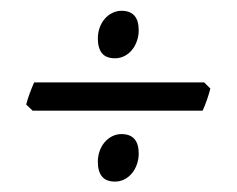

<svg xmlns="http://www.w3.org/2000/svg" viewBox="-20 -458 450 365"><path d="M243.7 -166Q243.7 -155.3 240.2 -145.5Q236.8 -135.7 230.7 -128.4Q224.6 -121.1 216.3 -116.9Q208 -112.8 198.7 -112.8Q181.6 -112.8 173.8 -122.6Q166 -132.3 166 -150.4Q166 -161.1 169.4 -170.9Q172.9 -180.7 179 -187.7Q185.1 -194.8 193.4 -199Q201.7 -203.1 210.9 -203.1Q243.7 -203.1 243.7 -166ZM243.7 -400.4Q243.7 -389.6 240.2 -379.9Q236.8 -370.1 230.7 -362.8Q224.6 -355.5 216.3 -351.3Q208 -347.2 198.7 -347.2Q181.6 -347.2 173.8 -356.9Q166 -366.7 166 -384.8Q166 -395.5 169.4 -405.3Q172.9 -415 179 -422.1Q185.1 -429.2 193.4 -433.3Q201.7 -437.5 210.9 -437.5Q243.7 -437.5 243.7 -400.4ZM379.9 -289.6Q377.4 -279.8 373.3 -267.8Q369.1 -255.9 365.2 -247.6H42L29.8 -259.3Q32.2 -269 36.4 -280.3Q40.5 -291.5 44.9 -301.3H368.2Z"/></svg>

Font: Gentium Plus Viet
Style: Regular
Weight: 400
Designer: J. Victor Gaultney, Annie Olsen, Iska Routamaa, Becca Hirsbrunner
Foundry: SIL International
Version: Version 5.000